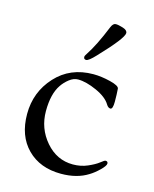

<svg xmlns="http://www.w3.org/2000/svg" viewBox="-105 -733 662 826"><g transform="rotate(15 226.0 -320.5)"><path d="M213 -491C213 -483.7 216.7 -480 224 -480C231.3 -480 244.7 -490.3 264 -511C328.7 -579 361 -620.7 361 -636C361 -644.7 354.2 -651.2 340.5 -655.5C326.8 -659.8 316 -662 308 -662C300 -662 293.3 -655.7 288 -643C264 -583.7 241.3 -538 220 -506C215.3 -499.3 213 -494.3 213 -491ZM95.5 -36C133.2 2 183.3 21 246 21C293.3 21 333.3 10.7 366 -10C379.3 -18 393 -28.8 407 -42.5C421 -56.2 428 -66.3 428 -73C428 -79.7 424.3 -83 417 -83C414.3 -83 407.5 -78.7 396.5 -70C385.5 -61.3 370 -52.7 350 -44C330 -35.3 308.3 -31 285 -31C237 -31 196.5 -50.2 163.5 -88.5C130.5 -126.8 114 -171.7 114 -223C114 -274.3 123.7 -314 143 -342C151 -354 161.3 -365 174 -375C186.7 -385 199.7 -390 213 -390C237 -390 264.8 -382.8 296.5 -368.5C328.2 -354.2 349.7 -337.3 361 -318C366.3 -309.3 372.3 -305 379 -305C386.3 -305 390 -316.2 390 -338.5C390 -360.8 389.3 -380 388 -396C387.3 -404.7 373.5 -412.3 346.5 -419C319.5 -425.7 294.3 -429 271 -429C202.3 -429 146.5 -405.5 103.5 -358.5C60.5 -311.5 39 -255.5 39 -190.5C39 -125.5 57.8 -74 95.5 -36Z"/></g></svg>

Font: Sorts Mill Goudy
Style: Regular
Weight: 400
Version: Version 003.101